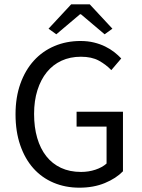

<svg xmlns="http://www.w3.org/2000/svg" viewBox="-20 -858 657 890"><path d="M348 12Q283 12 228.5 -11Q174 -34 135 -77.5Q96 -121 74 -184.5Q52 -248 52 -328Q52 -407 74.5 -470Q97 -533 137 -577Q177 -621 232.5 -644.5Q288 -668 353 -668Q387 -668 415.5 -661Q444 -654 467.5 -642.5Q491 -631 509.5 -616.5Q528 -602 542 -587L496 -533Q471 -559 438 -577Q405 -595 355 -595Q305 -595 265 -576.5Q225 -558 197 -523.5Q169 -489 153.5 -440Q138 -391 138 -330Q138 -268 152.5 -218.5Q167 -169 194.5 -134Q222 -99 262.5 -80Q303 -61 356 -61Q391 -61 422.5 -71.5Q454 -82 474 -100V-271H335V-340H550V-64Q518 -31 466 -9.5Q414 12 348 12ZM205 -725 310 -838H396L501 -725L465 -699L355 -792H351L241 -699Z"/></svg>

Font: Source Sans Pro
Style: Regular
Weight: 400
Designer: Paul D. Hunt
Foundry: Adobe Systems Incorporated
Version: Version 2.021;PS 2.000;hotconv 1.0.86;makeotf.lib2.5.63406